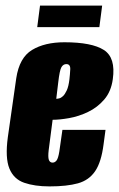

<svg xmlns="http://www.w3.org/2000/svg" viewBox="-20 -653 425 686"><path d="M157 13Q104 13 66.5 0Q29 -13 13.5 -51Q-2 -89 8 -163L38 -373Q49 -447 94.5 -474.5Q140 -502 210 -502Q308 -502 351 -474.5Q394 -447 383 -370Q377 -326 352.5 -297.5Q328 -269 294.5 -253Q261 -237 227 -231Q193 -225 168 -225L154 -117Q151 -92 154.5 -82Q158 -72 168 -72Q176 -72 182 -79.5Q188 -87 192 -112L203 -189H357L350 -137Q342 -74 320 -41.5Q298 -9 258.5 2Q219 13 157 13ZM181 -300Q185 -300 191.5 -301.5Q198 -303 205 -309.5Q212 -316 218.5 -330Q225 -344 228 -369Q230 -386 231 -405Q232 -424 217 -424Q206 -424 199.5 -413Q193 -402 188 -358ZM113 -556 123 -633H345L335 -556Z"/></svg>

Font: Alumni Sans Black
Style: Italic
Weight: 900
Italic angle: -8°
Version: Version 1.016